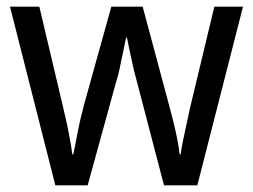

<svg xmlns="http://www.w3.org/2000/svg" viewBox="-20 -557 760 576"><path d="M391 -311Q386 -329 381.5 -347.5Q377 -366 373.5 -383.5Q370 -401 366.5 -416.5Q363 -432 361 -444H358Q356 -432 352.5 -416.5Q349 -401 345.5 -383Q342 -365 338 -347Q334 -329 328 -310L243 -1H146L10 -537H98L164 -258Q171 -229 177.5 -200Q184 -171 189 -143.5Q194 -116 197 -94H200Q203 -108 206.5 -126.5Q210 -145 214 -165.5Q218 -186 223 -206.5Q228 -227 233 -246L314 -537H408L486 -246Q492 -224 498.5 -198.5Q505 -173 510.5 -146Q516 -119 519 -94H522Q524 -110 528.5 -132.5Q533 -155 539 -182Q545 -209 551 -237L623 -537H709L572 -1H472Z"/></svg>

Font: Noto Sans SemiCondensed
Style: Regular
Weight: 400
Width: 4
Version: Version 2.013